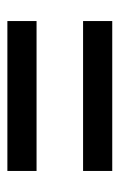

<svg xmlns="http://www.w3.org/2000/svg" viewBox="78 -612 324 520"><g transform="rotate(-90 240.0 -352.0)"><path d="M37 -415H443V-494H37ZM37 -210H443V-289H37Z"/></g></svg>

Font: Noto Sans Sinhala UI Condensed Medium
Style: Regular
Weight: 500
Width: 3
Designer: Jelle Bosma - Monotype Design Team
Foundry: Monotype Imaging Inc.
Version: Version 2.006